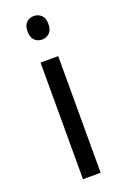

<svg xmlns="http://www.w3.org/2000/svg" viewBox="-144 -781 540 828"><g transform="rotate(-20 126.5 -367.0)"><path d="M167 0H85.9V-535.2H167ZM79.1 -680.2Q79.1 -708 92.8 -720.9Q106.4 -733.9 127 -733.9Q146.5 -733.9 160.6 -720.7Q174.8 -707.5 174.8 -680.2Q174.8 -652.8 160.6 -639.4Q146.5 -626 127 -626Q106.4 -626 92.8 -639.4Q79.1 -652.8 79.1 -680.2Z"/></g></svg>

Font: f02100778
Style: Regular
Weight: 400
Foundry: Ascender Corporation
Version: Version 1.10